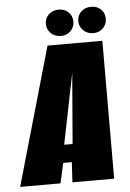

<svg xmlns="http://www.w3.org/2000/svg" viewBox="-90 -780 556 820"><g transform="rotate(-5 188.0 -370.0)"><path d="M-37 0 132 -591H367L366 0H187L192 -86H155L136 0ZM166 -163H202L227 -466ZM193 -627Q167 -627 150 -643.5Q133 -660 133 -684Q133 -708 150 -724Q167 -740 193 -740Q218 -740 234.5 -724Q251 -708 251 -684Q251 -660 234.5 -643.5Q218 -627 193 -627ZM332 -627Q306 -627 289 -643.5Q272 -660 272 -684Q272 -708 289 -724Q306 -740 332 -740Q357 -740 373.5 -724Q390 -708 390 -684Q390 -660 373.5 -643.5Q357 -627 332 -627Z"/></g></svg>

Font: Alumni Sans Thin Black
Style: Italic
Weight: 900
Italic angle: -8°
Version: Version 1.016